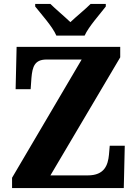

<svg xmlns="http://www.w3.org/2000/svg" viewBox="-20 -951 693 971"><path d="M265 -771H408C428 -816 486 -880 515 -918V-931H438C416 -908 364 -866 336 -839C308 -866 258 -908 235 -931H158V-918C188 -880 246 -816 265 -771ZM41 0H606L611 -214H535L531 -168C526 -117 509 -64 424 -64H235L588 -661V-714H64L59 -500H135L139 -557C144 -614 155 -650 216 -650H393L41 -52Z"/></svg>

Font: Noto Serif Sinhala SemiCondensed ExtraBold
Style: Regular
Weight: 800
Width: 4
Designer: Jelle Bosma - Monotype Design Team
Foundry: Monotype Imaging Inc.
Version: Version 2.007